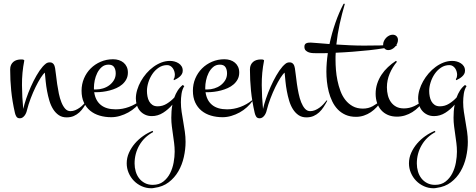

<svg xmlns="http://www.w3.org/2000/svg" viewBox="-20 -607 2537 1024"><path d="M446.8 -69.8Q437.5 -52.2 427 -36.1Q416.5 -20 403.3 -7.8Q390.1 4.4 373.5 11.7Q356.9 19 335.4 19Q311 19 293.5 7.1Q275.9 -4.9 263.4 -24.7Q251 -44.4 243.4 -69.8Q235.8 -95.2 231 -121.6Q226.1 -147.9 223.6 -173.6Q221.2 -199.2 219.2 -219.7Q210 -212.4 196.8 -191.7Q183.6 -170.9 169.9 -143.1Q156.2 -115.2 143.8 -82.5Q131.3 -49.8 123.5 -18.1Q122.1 -11.2 118.9 -3.9Q115.7 3.4 111.1 9.5Q106.4 15.6 100.1 19.8Q93.8 23.9 85.9 23.9Q73.2 23.9 67.6 15.1Q62 6.3 59.6 -4.9Q45.4 -66.9 39.8 -123.5Q34.2 -180.2 34.2 -236.8Q34.2 -250.5 38.8 -260.5Q43.5 -270.5 51.3 -277.1Q59.1 -283.7 69.8 -286.9Q80.6 -290 92.3 -290Q93.8 -290 96.9 -290Q100.1 -290 103 -289.3Q106 -288.6 107.9 -287.1Q109.9 -285.6 109.4 -283.2Q96.7 -219.2 97.2 -153.1Q97.7 -86.9 104 -25.9Q109.4 -50.3 119.9 -81.3Q130.4 -112.3 144.3 -143.8Q158.2 -175.3 174.6 -203.9Q190.9 -232.4 208 -252Q216.3 -261.2 224.9 -267.8Q233.4 -274.4 246.1 -274.4Q253.4 -274.4 258.3 -271.5Q263.2 -268.6 266.4 -264.2Q269.5 -259.8 271.2 -254.2Q272.9 -248.5 273.9 -243.2Q276.4 -229 278.8 -206.5Q281.2 -184.1 284.9 -158.7Q288.6 -133.3 293.9 -107.7Q299.3 -82 307.6 -61.3Q315.9 -40.5 327.6 -27.3Q339.4 -14.2 355.5 -14.2Q368.7 -14.2 381.1 -19.3Q393.6 -24.4 404.8 -32.5Q416 -40.5 425.8 -51Q435.5 -61.5 443.4 -71.8Z M733.9 -69.8Q721.2 -51.3 703.4 -35.2Q685.5 -19 664.3 -7.3Q643.1 4.4 619.9 11.2Q596.7 18.1 573.2 18.1Q540 18.1 511.2 9.5Q482.4 1 460.9 -16.6Q439.5 -34.2 427.2 -60.8Q415 -87.4 415 -123Q415 -158.2 428 -188.7Q440.9 -219.2 463.6 -241.9Q486.3 -264.6 517.1 -277.8Q547.9 -291 583 -291Q599.6 -291 614 -286.4Q628.4 -281.7 639.2 -272.7Q649.9 -263.7 656 -250.5Q662.1 -237.3 662.1 -220.2Q662.1 -199.7 653.8 -184.1Q645.5 -168.5 631.8 -156.7Q618.2 -145 600.8 -137.2Q583.5 -129.4 564.7 -124.5Q545.9 -119.6 527.6 -117.4Q509.3 -115.2 494.1 -115.2H482.4Q488.8 -70.8 517.6 -47.4Q546.4 -23.9 597.2 -23.9Q633.3 -23.9 667.7 -36.6Q702.1 -49.3 730 -71.8ZM481 -129.9H493.2Q510.7 -129.9 529.3 -135.5Q547.9 -141.1 562.7 -152.1Q577.6 -163.1 587.4 -179.2Q597.2 -195.3 597.2 -215.8Q597.2 -235.8 588.6 -249Q580.1 -262.2 559.1 -262.2Q537.6 -262.2 522.7 -249.3Q507.8 -236.3 498.5 -217.5Q489.3 -198.7 485.1 -178Q481 -157.2 481 -141.1Z M969.7 149.9Q969.7 189.5 960.4 230.7Q951.2 272 931.2 306.6Q911.1 341.3 879.6 365.2Q848.1 389.2 803.7 395Q799.3 396 795.4 396.5Q791.5 397 786.6 397Q759.8 397 735.8 386.2Q711.9 375.5 694.1 357.2Q676.3 338.9 666 314.7Q655.8 290.5 655.8 264.2Q655.8 234.9 667.7 208Q679.7 181.2 699.2 158.4Q718.8 135.7 743.4 118.4Q768.1 101.1 793.9 90.8L796.9 97.2Q749.5 122.6 723.6 167Q697.8 211.4 697.8 265.1Q697.8 287.1 703.9 307.9Q710 328.6 722.2 344.2Q734.4 359.9 752.7 369.4Q771 378.9 794.9 378.9Q828.6 378.9 851.1 361.3Q873.5 343.8 887 317.4Q900.4 291 906 260Q911.6 229 911.6 202.1Q911.6 178.7 908.7 156.2Q905.8 133.8 902.6 111.6Q899.4 89.4 896.5 66.9Q893.6 44.4 893.6 21Q893.6 4.4 894.8 -13.2Q896 -30.8 899.4 -48.8Q877.9 -23.4 849.9 -5.6Q821.8 12.2 789.6 12.2Q769.5 12.2 753.7 4.6Q737.8 -2.9 726.8 -15.6Q715.8 -28.3 710.2 -45.7Q704.6 -63 704.6 -82Q704.6 -104 711.7 -127.7Q718.8 -151.4 731.2 -173.6Q743.7 -195.8 760.7 -215.6Q777.8 -235.4 798.1 -250.2Q818.4 -265.1 840.8 -273.7Q863.3 -282.2 886.7 -282.2Q898.4 -282.2 910.4 -279.1Q922.4 -275.9 932.4 -269.5Q942.4 -263.2 948.5 -253.4Q954.6 -243.7 954.6 -230Q954.6 -220.2 950.2 -212.4Q945.8 -204.6 939 -198.5Q932.1 -192.4 923.8 -187.5Q915.5 -182.6 907.7 -179.2L905.8 -185.1Q909.7 -189.5 911.1 -195.8Q912.6 -202.1 912.6 -208Q912.6 -216.8 909.9 -225.8Q907.2 -234.9 902.1 -242.4Q897 -250 889.2 -254.9Q881.3 -259.8 871.6 -259.8Q846.7 -259.8 826.7 -246.3Q806.6 -232.9 792.7 -212.4Q778.8 -191.9 771.2 -167.7Q763.7 -143.6 763.7 -122.1Q763.7 -107.9 766.4 -93.3Q769 -78.6 775.4 -66.9Q781.7 -55.2 792.7 -47.6Q803.7 -40 820.8 -40Q847.2 -40 869.6 -54Q892.1 -67.9 909.7 -86.9Q916.5 -106.4 927.5 -123.8Q938.5 -141.1 954.6 -153.8L962.9 -147.9Q951.7 -129.9 948.2 -106.9Q944.8 -84 944.8 -62Q944.8 -36.1 948.7 -10.3Q952.6 15.6 957.3 42Q961.9 68.4 965.8 95.2Q969.7 122.1 969.7 149.9Z M1327.6 -69.8Q1314.9 -51.3 1297.1 -35.2Q1279.3 -19 1258.1 -7.3Q1236.8 4.4 1213.6 11.2Q1190.4 18.1 1167 18.1Q1133.8 18.1 1105 9.5Q1076.2 1 1054.7 -16.6Q1033.2 -34.2 1021 -60.8Q1008.8 -87.4 1008.8 -123Q1008.8 -158.2 1021.7 -188.7Q1034.7 -219.2 1057.4 -241.9Q1080.1 -264.6 1110.8 -277.8Q1141.6 -291 1176.8 -291Q1193.4 -291 1207.8 -286.4Q1222.2 -281.7 1232.9 -272.7Q1243.7 -263.7 1249.8 -250.5Q1255.9 -237.3 1255.9 -220.2Q1255.9 -199.7 1247.6 -184.1Q1239.3 -168.5 1225.6 -156.7Q1211.9 -145 1194.6 -137.2Q1177.2 -129.4 1158.4 -124.5Q1139.6 -119.6 1121.3 -117.4Q1103 -115.2 1087.9 -115.2H1076.2Q1082.5 -70.8 1111.3 -47.4Q1140.1 -23.9 1190.9 -23.9Q1227.1 -23.9 1261.5 -36.6Q1295.9 -49.3 1323.7 -71.8ZM1074.7 -129.9H1086.9Q1104.5 -129.9 1123 -135.5Q1141.6 -141.1 1156.5 -152.1Q1171.4 -163.1 1181.2 -179.2Q1190.9 -195.3 1190.9 -215.8Q1190.9 -235.8 1182.4 -249Q1173.8 -262.2 1152.8 -262.2Q1131.3 -262.2 1116.5 -249.3Q1101.6 -236.3 1092.3 -217.5Q1083 -198.7 1078.9 -178Q1074.7 -157.2 1074.7 -141.1Z M1725.6 -69.8Q1716.3 -52.2 1705.8 -36.1Q1695.3 -20 1682.1 -7.8Q1668.9 4.4 1652.3 11.7Q1635.7 19 1614.3 19Q1589.8 19 1572.3 7.1Q1554.7 -4.9 1542.2 -24.7Q1529.8 -44.4 1522.2 -69.8Q1514.6 -95.2 1509.8 -121.6Q1504.9 -147.9 1502.4 -173.6Q1500 -199.2 1498 -219.7Q1488.8 -212.4 1475.6 -191.7Q1462.4 -170.9 1448.7 -143.1Q1435.1 -115.2 1422.6 -82.5Q1410.2 -49.8 1402.3 -18.1Q1400.9 -11.2 1397.7 -3.9Q1394.5 3.4 1389.9 9.5Q1385.3 15.6 1378.9 19.8Q1372.6 23.9 1364.7 23.9Q1352.1 23.9 1346.4 15.1Q1340.8 6.3 1338.4 -4.9Q1324.2 -66.9 1318.6 -123.5Q1313 -180.2 1313 -236.8Q1313 -250.5 1317.6 -260.5Q1322.3 -270.5 1330.1 -277.1Q1337.9 -283.7 1348.6 -286.9Q1359.4 -290 1371.1 -290Q1372.6 -290 1375.7 -290Q1378.9 -290 1381.8 -289.3Q1384.8 -288.6 1386.7 -287.1Q1388.7 -285.6 1388.2 -283.2Q1375.5 -219.2 1376 -153.1Q1376.5 -86.9 1382.8 -25.9Q1388.2 -50.3 1398.7 -81.3Q1409.2 -112.3 1423.1 -143.8Q1437 -175.3 1453.4 -203.9Q1469.7 -232.4 1486.8 -252Q1495.1 -261.2 1503.7 -267.8Q1512.2 -274.4 1524.9 -274.4Q1532.2 -274.4 1537.1 -271.5Q1542 -268.6 1545.2 -264.2Q1548.3 -259.8 1550 -254.2Q1551.8 -248.5 1552.7 -243.2Q1555.2 -229 1557.6 -206.5Q1560.1 -184.1 1563.7 -158.7Q1567.4 -133.3 1572.8 -107.7Q1578.1 -82 1586.4 -61.3Q1594.7 -40.5 1606.4 -27.3Q1618.2 -14.2 1634.3 -14.2Q1647.5 -14.2 1659.9 -19.3Q1672.4 -24.4 1683.6 -32.5Q1694.8 -40.5 1704.6 -51Q1714.4 -61.5 1722.2 -71.8Z M2014.6 -69.8Q2003.9 -51.8 1989.5 -36.1Q1975.1 -20.5 1957.8 -8.8Q1940.4 2.9 1920.4 9.5Q1900.4 16.1 1878.9 16.1Q1847.2 16.1 1823 5.4Q1798.8 -5.4 1781.2 -23.7Q1763.7 -42 1752 -66.4Q1740.2 -90.8 1733.4 -117.4Q1726.6 -144 1723.6 -171.9Q1720.7 -199.7 1720.7 -225.1Q1720.7 -248.5 1722.7 -273.2Q1724.6 -297.9 1728.5 -323.7Q1713.4 -323.2 1699 -323.2Q1684.6 -323.2 1670.4 -323.2Q1661.1 -323.2 1649.4 -323.7Q1637.7 -324.2 1627.4 -327.6Q1617.2 -331.1 1610.4 -337.9Q1603.5 -344.7 1603.5 -357.9Q1603.5 -365.2 1606.2 -369.6Q1608.9 -374 1613.5 -376.2Q1618.2 -378.4 1624.3 -379.2Q1630.4 -379.9 1636.7 -379.9Q1644 -379.9 1671.4 -377.4Q1698.7 -375 1737.3 -372.1Q1749.5 -429.7 1768.8 -485.4Q1788.1 -541 1812.5 -586.9H1819.3Q1803.7 -533.7 1791.7 -479.5Q1779.8 -425.3 1773.9 -369.6Q1809.6 -367.2 1847.4 -365.5Q1885.3 -363.8 1921.4 -363.8Q1974.6 -363.8 2007.8 -364.7Q2041 -365.7 2060.1 -367.2Q2082.5 -369.1 2093.8 -371.1L2095.7 -362.8Q2066.4 -356 2028.8 -349.9Q1991.2 -343.8 1948.7 -339.1Q1906.2 -334.5 1860.8 -331.1Q1815.4 -327.6 1770.5 -325.7Q1769.5 -315.9 1769.5 -305.9Q1769.5 -295.9 1769.5 -286.1Q1769.5 -262.7 1771.7 -234.4Q1773.9 -206.1 1779.8 -177.5Q1785.6 -148.9 1795.7 -121.8Q1805.7 -94.7 1822 -74Q1838.4 -53.2 1861.3 -40.5Q1884.3 -27.8 1915.5 -27.8Q1944.3 -27.8 1967.5 -40.5Q1990.7 -53.2 2011.7 -71.8Z M2102.5 -394Q2102.5 -384.3 2098.1 -374.5Q2093.8 -364.7 2086.7 -357.2Q2079.6 -349.6 2070.3 -344.7Q2061 -339.8 2051.3 -339.8Q2038.6 -339.8 2031 -348.1Q2023.4 -356.4 2023.4 -369.1Q2023.4 -378.9 2027.8 -388.4Q2032.2 -397.9 2039.3 -405.3Q2046.4 -412.6 2055.4 -417.2Q2064.5 -421.9 2074.2 -421.9Q2086.9 -421.9 2094.7 -414.1Q2102.5 -406.2 2102.5 -394ZM2239.3 -69.8Q2228 -51.3 2212.6 -35.9Q2197.3 -20.5 2179 -9Q2160.6 2.4 2139.9 8.8Q2119.1 15.1 2097.2 15.1Q2069.8 15.1 2048.6 5.9Q2027.3 -3.4 2012.9 -19.8Q1998.5 -36.1 1991 -58.3Q1983.4 -80.6 1983.4 -106.9Q1983.4 -135.3 1991.7 -160.6Q2000 -186 2014.6 -208.3Q2029.3 -230.5 2049.1 -249Q2068.8 -267.6 2091.3 -282.2L2097.2 -277.8Q2073.2 -249.5 2058.3 -214.4Q2043.5 -179.2 2043.5 -141.1Q2043.5 -119.1 2048.6 -98.9Q2053.7 -78.6 2064.7 -63Q2075.7 -47.4 2092.8 -38.1Q2109.9 -28.8 2134.3 -28.8Q2163.1 -28.8 2189.2 -41Q2215.3 -53.2 2236.3 -71.8Z M2475.1 149.9Q2475.1 189.5 2465.8 230.7Q2456.5 272 2436.5 306.6Q2416.5 341.3 2385 365.2Q2353.5 389.2 2309.1 395Q2304.7 396 2300.8 396.5Q2296.9 397 2292 397Q2265.1 397 2241.2 386.2Q2217.3 375.5 2199.5 357.2Q2181.6 338.9 2171.4 314.7Q2161.1 290.5 2161.1 264.2Q2161.1 234.9 2173.1 208Q2185.1 181.2 2204.6 158.4Q2224.1 135.7 2248.8 118.4Q2273.4 101.1 2299.3 90.8L2302.2 97.2Q2254.9 122.6 2229 167Q2203.1 211.4 2203.1 265.1Q2203.1 287.1 2209.2 307.9Q2215.3 328.6 2227.5 344.2Q2239.7 359.9 2258.1 369.4Q2276.4 378.9 2300.3 378.9Q2334 378.9 2356.4 361.3Q2378.9 343.8 2392.3 317.4Q2405.8 291 2411.4 260Q2417 229 2417 202.1Q2417 178.7 2414.1 156.2Q2411.1 133.8 2408 111.6Q2404.8 89.4 2401.9 66.9Q2398.9 44.4 2398.9 21Q2398.9 4.4 2400.1 -13.2Q2401.4 -30.8 2404.8 -48.8Q2383.3 -23.4 2355.2 -5.6Q2327.1 12.2 2294.9 12.2Q2274.9 12.2 2259 4.6Q2243.2 -2.9 2232.2 -15.6Q2221.2 -28.3 2215.6 -45.7Q2210 -63 2210 -82Q2210 -104 2217 -127.7Q2224.1 -151.4 2236.6 -173.6Q2249 -195.8 2266.1 -215.6Q2283.2 -235.4 2303.5 -250.2Q2323.7 -265.1 2346.2 -273.7Q2368.7 -282.2 2392.1 -282.2Q2403.8 -282.2 2415.8 -279.1Q2427.7 -275.9 2437.7 -269.5Q2447.8 -263.2 2453.9 -253.4Q2460 -243.7 2460 -230Q2460 -220.2 2455.6 -212.4Q2451.2 -204.6 2444.3 -198.5Q2437.5 -192.4 2429.2 -187.5Q2420.9 -182.6 2413.1 -179.2L2411.1 -185.1Q2415 -189.5 2416.5 -195.8Q2418 -202.1 2418 -208Q2418 -216.8 2415.3 -225.8Q2412.6 -234.9 2407.5 -242.4Q2402.3 -250 2394.5 -254.9Q2386.7 -259.8 2377 -259.8Q2352.1 -259.8 2332 -246.3Q2312 -232.9 2298.1 -212.4Q2284.2 -191.9 2276.6 -167.7Q2269 -143.6 2269 -122.1Q2269 -107.9 2271.7 -93.3Q2274.4 -78.6 2280.8 -66.9Q2287.1 -55.2 2298.1 -47.6Q2309.1 -40 2326.2 -40Q2352.5 -40 2375 -54Q2397.5 -67.9 2415 -86.9Q2421.9 -106.4 2432.9 -123.8Q2443.8 -141.1 2460 -153.8L2468.3 -147.9Q2457 -129.9 2453.6 -106.9Q2450.2 -84 2450.2 -62Q2450.2 -36.1 2454.1 -10.3Q2458 15.6 2462.6 42Q2467.3 68.4 2471.2 95.2Q2475.1 122.1 2475.1 149.9Z"/></svg>

Font: Montez
Style: Regular
Weight: 400
Designer: Astigmatic (AOETI)
Foundry: Astigmatic (AOETI)
Version: Version 1.000